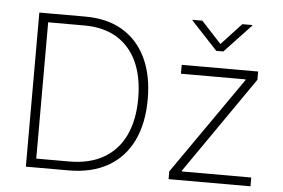

<svg xmlns="http://www.w3.org/2000/svg" viewBox="-52 -830 1333 903"><g transform="rotate(5 614.0 -378.0)"><path d="M302.7 0H125.5V-42H300.8Q397.9 -42 464.6 -80.8Q531.2 -119.6 565.2 -192.1Q599.1 -264.6 599.1 -365.7Q599.1 -465.8 566.4 -537.4Q533.7 -608.9 470.7 -647.2Q407.7 -685.5 316.4 -685.5H124V-727.5H318.4Q420.9 -727.5 493.7 -684.3Q566.4 -641.1 605.2 -560.1Q644 -479 644 -365.7Q644 -251 604 -168.9Q564 -86.9 487.5 -43.5Q411.1 0 302.7 0ZM146 -727.5V0H100.6V-727.5ZM774.4 0V-36.6L1094.2 -495.6V-499H789.1V-541H1149.9V-502L833 -44.9V-41.5H1161.1V0ZM867.7 -756.3 961.9 -654.3 1056.2 -756.3H1103.5V-753.4L978.5 -620.6H945.3L821.3 -753.4V-756.3Z"/></g></svg>

Font: Inter 17pt ExtraLight
Style: Regular
Weight: 250
Version: Version 4.001;git-66647c0bb